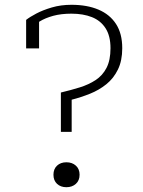

<svg xmlns="http://www.w3.org/2000/svg" viewBox="-20 -771 598 801"><path d="M234 -385V-221H279V-355Q318 -365 355.5 -380Q393 -395 423.5 -419.5Q454 -444 472 -481Q490 -518 490 -570Q490 -631 464 -671Q438 -711 390.5 -731Q343 -751 278 -751Q234 -751 196.5 -740Q159 -729 131.5 -714.5Q104 -700 89 -688V-569H143V-688Q130 -687 122.5 -683Q115 -679 112 -673.5Q109 -668 108.5 -662.5Q108 -657 109 -651Q122 -667 145.5 -681.5Q169 -696 202 -705Q235 -714 278 -714Q327 -714 363.5 -699.5Q400 -685 420.5 -653Q441 -621 441 -570Q441 -520 424.5 -488Q408 -456 379 -437Q350 -418 313 -406.5Q276 -395 234 -385ZM257 10Q233 10 218 -4Q203 -18 203 -42Q203 -66 218 -80Q233 -94 257 -94Q281 -94 296.5 -80Q312 -66 312 -42Q312 -18 296.5 -4Q281 10 257 10Z"/></svg>

Font: Roboto Serif 20pt Thin
Style: Regular
Weight: 250
Version: Version 1.008